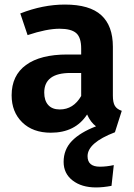

<svg xmlns="http://www.w3.org/2000/svg" viewBox="-20 -566 587 842"><path d="M364 119Q364 165 418 165Q447 165 479 158L469 249Q432 256 401 256Q338 256 298.5 225.5Q259 195 259 144Q259 90 295 52.5Q331 15 401 -12Q377 -30 362 -64Q310 16 203 16Q124 16 77.5 -29.5Q31 -75 31 -148Q31 -235 94 -281Q157 -327 275 -327H336V-353Q336 -402 314 -421Q292 -440 241 -440Q185 -440 101 -412L69 -507Q168 -546 265 -546Q373 -546 424 -499.5Q475 -453 475 -361V-147Q475 -116 484 -101.5Q493 -87 514 -80L484 14Q364 60 364 119ZM336 -145V-246H289Q174 -246 174 -160Q174 -125 191.5 -105.5Q209 -86 242 -86Q302 -86 336 -145Z"/></svg>

Font: Wolseley Sans SemiBold
Style: Regular
Weight: 600
Designer: Carrois Corporate & Edenspiekermann AG
Foundry: Carrois Corporate GbR & Edenspiekermann AG
Version: Version 4.202